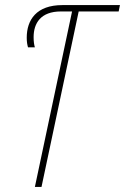

<svg xmlns="http://www.w3.org/2000/svg" viewBox="-20 -734 491 754"><path d="M117 0H143L289 -689H446L451 -714H225C123 -714 85 -656 85 -586C85 -569 87 -559 90 -548H117C114 -558 112 -570 112 -588C112 -643 140 -689 219 -689H263Z"/></svg>

Font: Noto Sans Condensed Thin
Style: Italic
Weight: 100
Width: 3
Italic angle: -12°
Designer: Monotype Design Team
Foundry: Monotype Imaging Inc.
Version: Version 2.013